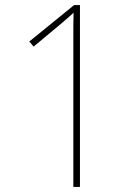

<svg xmlns="http://www.w3.org/2000/svg" viewBox="-20 -734 540 754"><path d="M268 0H294V-714H271L95 -571L112 -551L220 -641C242 -660 254 -670 269 -684C268 -657 268 -622 268 -573Z"/></svg>

Font: Noto Sans Gurmukhi SemiCondensed Thin
Style: Regular
Weight: 100
Width: 4
Designer: Jelle Bosma - Monotype Design Team
Foundry: Monotype Imaging Inc.
Version: Version 2.004